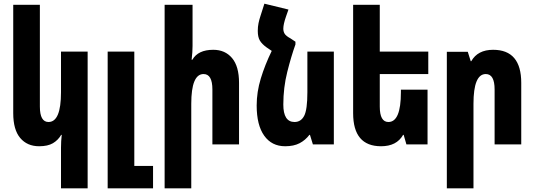

<svg xmlns="http://www.w3.org/2000/svg" viewBox="-20 -786 2908 1045"><path d="M457 239V-505H312V-284Q312 -122 244 -122Q197 -122 197 -206V-760H52V-170Q52 -80 90 -35Q128 10 193 10Q240 10 268 -6.5Q296 -23 313 -52H316Q314 -35 313 -17.5Q312 0 312 17V239Z M566 239V-505H711V117H813V239Z M1028 -760H876V239H1021V-221Q1021 -383 1088 -383Q1136 -383 1136 -299V0H1281V-335Q1281 -425 1243 -470Q1205 -515 1141 -515Q1058 -515 1027 -461H1023Q1028 -503 1028 -536Z M1522 -630Q1522 -654 1537 -697L1550 -734L1419 -766L1397 -697Q1391 -679 1387 -659.5Q1383 -640 1383 -618Q1383 -584 1394.5 -565Q1406 -546 1431 -528L1459 -509Q1422 -433 1399.5 -359Q1377 -285 1377 -212Q1377 -105 1418 -47.5Q1459 10 1532 10Q1579 10 1610.5 -6.5Q1642 -23 1664 -52H1667L1683 0H1797V-505H1653V-284Q1653 -189 1635.5 -155.5Q1618 -122 1583 -122Q1522 -122 1522 -217Q1522 -309 1543.5 -394.5Q1565 -480 1588 -544V-559L1561 -577Q1537 -590 1529.5 -602Q1522 -614 1522 -630Z M2174 -52H2177L2192 0H2307V-298H2162V-284Q2162 -122 2094 -122Q2047 -122 2047 -206V-383H2311V-505H2047V-760H1902V-170Q1902 10 2054 10Q2139 10 2174 -52Z M2412 239H2557V-221Q2557 -383 2624 -383Q2672 -383 2672 -299V0H2817V-335Q2817 -515 2664 -515Q2580 -515 2545 -453H2542L2526 -504H2412Z"/></svg>

Font: Noto Sans Armenian ExtraCondensed Extra
Style: Regular
Weight: 800
Width: 3
Designer: Monotype Design Team
Foundry: Monotype Imaging Inc.
Version: Version 1.901